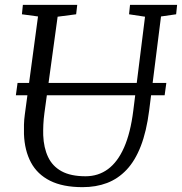

<svg xmlns="http://www.w3.org/2000/svg" viewBox="-20 -763 752 793"><path d="M645 -695 596 -306Q585 -220 561.5 -159.5Q538 -99 502.8 -61.8Q467.5 -24.5 422 -7.2Q376.5 10 321 10Q239.5 10 186.8 -16.5Q134 -43 107.8 -92.2Q81.5 -141.5 79 -209Q78.5 -227.5 79 -248Q79.5 -268.5 82.5 -290L137 -695L70.5 -704L74.5 -743H299L294.5 -704L218 -694L163.5 -296.5Q160 -270.5 159 -248Q158 -225.5 158.5 -204.5Q160.5 -153 178.5 -114.8Q196.5 -76.5 234.2 -55.8Q272 -35 333.5 -35Q386 -35 426 -64.5Q466 -94 492.5 -154Q519 -214 530.5 -306L579 -694L513 -704L517 -743H711.5L707.5 -704ZM667 -420.5 660 -369.5H45.5L52.5 -420.5Z"/></svg>

Font: Merriweather 24pt Light
Style: Italic
Weight: 300
Italic angle: -7.8°
Version: Version 2.101